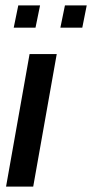

<svg xmlns="http://www.w3.org/2000/svg" viewBox="-20 -694 342 714"><path d="M2.5 0 90 -493H191L103.5 0ZM31 -591 48 -674H129L112 -591ZM204.5 -591 221.5 -674H302.5L286 -591Z"/></svg>

Font: Cabin Condensed Medium
Style: Italic
Weight: 500
Width: 3
Italic angle: -10°
Designer: Pablo Impallari
Foundry: Pablo Impallari. http://www.impallari.com Igino Marini. http://www.ikern.com
Version: Version 3.001; ttfautohint (v1.8.3)